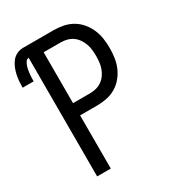

<svg xmlns="http://www.w3.org/2000/svg" viewBox="-196 -843 872 951"><g transform="rotate(-30 240.0 -367.5)"><path d="M80 0V-678Q69 -678 63 -668.5Q57 -659 53.5 -649Q50 -639 48 -628.5Q46 -618 45 -607.5Q44 -597 43.5 -586.5Q43 -576 43 -565H-20Q-20 -583 -18.5 -601.5Q-17 -620 -13 -638Q-9 -656 -2 -673Q5 -690 16.5 -704.5Q28 -719 45 -727Q62 -735 80 -735H256Q283 -735 310.5 -729.5Q338 -724 362 -710Q386 -696 404 -674.5Q422 -653 433 -627.5Q444 -602 448 -574.5Q452 -547 452 -520Q452 -492 448 -464.5Q444 -437 433 -411.5Q422 -386 404 -364.5Q386 -343 362 -329Q338 -315 310.5 -309.5Q283 -304 256 -304H158V0ZM256 -374Q274 -374 291 -378.5Q308 -383 322.5 -393Q337 -403 347.5 -418Q358 -433 364 -449.5Q370 -466 372 -484Q374 -502 374 -520Q374 -537 372 -555Q370 -573 364 -589.5Q358 -606 347.5 -621Q337 -636 322.5 -646Q308 -656 291 -660.5Q274 -665 256 -665H158V-374Z"/></g></svg>

Font: Iosevka MaddieWtf
Style: Regular
Weight: 400
Monospace: yes
Designer: Belleve Invis
Foundry: Belleve Invis
Version: Version 31.3.0; ttfautohint (v1.8.3)